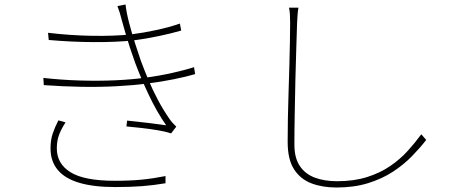

<svg xmlns="http://www.w3.org/2000/svg" viewBox="-20 -799 2040 855"><path d="M194 -653Q293 -641 392 -639.5Q491 -638 565 -646Q620 -653 677.5 -665.5Q735 -678 781 -694L787 -663Q743 -650 685.5 -638Q628 -626 573 -619Q498 -611 398 -611.5Q298 -612 197 -621ZM173 -452Q254 -443 336.5 -440.5Q419 -438 494.5 -441.5Q570 -445 626 -453Q688 -461 748 -474.5Q808 -488 844 -500L849 -469Q812 -458 756 -446.5Q700 -435 635 -427Q575 -419 499 -415Q423 -411 340 -412.5Q257 -414 175 -420ZM523 -707Q519 -724 513.5 -741.5Q508 -759 503 -772L539 -779Q543 -743 555 -697Q567 -651 581.5 -606Q596 -561 607 -529Q623 -486 641.5 -442Q660 -398 683 -354.5Q706 -311 735 -269Q741 -260 749 -251.5Q757 -243 765 -235L742 -205Q714 -214 680 -219.5Q646 -225 611 -229Q576 -233 543 -236L546 -262Q595 -257 645 -251Q695 -245 720 -241Q677 -303 642 -377.5Q607 -452 582 -519Q570 -552 559 -585.5Q548 -619 539 -650.5Q530 -682 523 -707ZM272 -254Q254 -227 243.5 -200Q233 -173 233 -138Q233 -70 294 -32Q355 6 491 6Q560 6 611 1Q662 -4 717 -15V17Q665 26 612.5 30Q560 34 493 34Q397 34 333 15Q269 -4 237 -42.5Q205 -81 205 -138Q205 -175 214.5 -203.5Q224 -232 240 -263Z M1309 -765Q1306 -747 1305 -732Q1304 -717 1303 -697Q1302 -653 1299.5 -587.5Q1297 -522 1295.5 -447Q1294 -372 1292.5 -296Q1291 -220 1291 -155Q1291 -96 1315 -60Q1339 -24 1382 -8Q1425 8 1481 8Q1556 8 1614.5 -10.5Q1673 -29 1717.5 -59.5Q1762 -90 1795.5 -127Q1829 -164 1856 -201L1878 -176Q1851 -141 1814.5 -103.5Q1778 -66 1730 -34.5Q1682 -3 1619.5 16.5Q1557 36 1478 36Q1416 36 1367 17.5Q1318 -1 1289.5 -45Q1261 -89 1261 -167Q1261 -216 1262 -272.5Q1263 -329 1265 -388Q1267 -447 1268.5 -503.5Q1270 -560 1271 -610Q1272 -660 1272 -697Q1272 -717 1271 -734Q1270 -751 1267 -765Z"/></svg>

Font: Shanggu Sans SC VF
Style: Regular
Weight: 250
Designer: GuiWonder
Version: Version 1.021